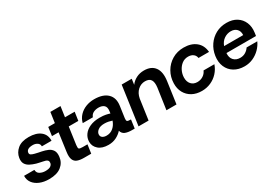

<svg xmlns="http://www.w3.org/2000/svg" viewBox="17 -1375 3014 2133"><g transform="rotate(-30 1523.5 -308.5)"><path d="M232 12Q165 12 113.5 -9.5Q62 -31 33.5 -69.5Q5 -108 7 -160H139Q140 -121 171 -104Q202 -87 240 -87Q285 -87 306 -101Q327 -115 331 -137Q334 -159 324.5 -170Q315 -181 299 -185.5Q283 -190 268 -193Q251 -196 228 -201.5Q205 -207 192 -210Q151 -222 118.5 -239Q86 -256 69.5 -284.5Q53 -313 60 -359Q70 -422 121 -465Q172 -508 265 -508Q361 -508 415 -465Q469 -422 466 -345H342Q343 -375 318 -391.5Q293 -408 262 -408Q220 -408 199.5 -395.5Q179 -383 176 -361Q173 -340 188 -330.5Q203 -321 231 -314Q247 -310 274 -304Q301 -298 314 -296Q353 -288 387 -273.5Q421 -259 440 -229Q459 -199 452 -146Q444 -76 388.5 -32Q333 12 232 12Z M683 0Q633 0 600 -12.5Q567 -25 553.5 -59Q540 -93 549 -155L581 -387H496L511 -496H596L615 -629H745L726 -496H850L834 -387H711L680 -166Q675 -128 684.5 -119.5Q694 -111 732 -111H792L776 0Z M994 12Q912 12 867 -27.5Q822 -67 822 -124Q822 -173 850 -213Q878 -253 930.5 -276.5Q983 -300 1056 -300Q1102 -300 1133.5 -293.5Q1165 -287 1184 -280L1188 -308Q1195 -359 1170 -381Q1145 -403 1100 -403Q1063 -403 1034.5 -388.5Q1006 -374 994 -341H864Q877 -394 912.5 -431.5Q948 -469 998 -488.5Q1048 -508 1105 -508Q1218 -508 1274.5 -453.5Q1331 -399 1317 -302L1296 -154Q1292 -125 1301.5 -117Q1311 -109 1342 -109H1349L1334 0H1299Q1247 0 1213.5 -14Q1180 -28 1169 -67Q1139 -33 1094.5 -10.5Q1050 12 994 12ZM955 -139Q955 -115 974.5 -101.5Q994 -88 1026 -88Q1076 -88 1112 -119Q1148 -150 1165 -200Q1145 -207 1120 -212Q1095 -217 1068 -217Q1014 -217 984.5 -193.5Q955 -170 955 -139Z M1741 0 1780 -270Q1788 -334 1768 -366Q1748 -398 1694 -398Q1642 -398 1601.5 -361.5Q1561 -325 1549 -261L1512 0H1383L1453 -496H1582L1572 -424Q1601 -463 1645 -485.5Q1689 -508 1744 -508Q1838 -508 1881.5 -448Q1925 -388 1909 -276L1870 0Z M2192 12Q2121 12 2068.5 -17Q2016 -46 1987.5 -98Q1959 -150 1961 -218Q1963 -298 2001 -364Q2039 -430 2104.5 -469Q2170 -508 2253 -508Q2349 -508 2408.5 -460Q2468 -412 2475 -325H2340Q2335 -359 2309.5 -377.5Q2284 -396 2246 -396Q2200 -396 2166 -370Q2132 -344 2112 -303Q2092 -262 2091 -217Q2090 -163 2119 -131Q2148 -99 2197 -99Q2238 -99 2271 -120Q2304 -141 2319 -177H2458Q2439 -121 2399.5 -78Q2360 -35 2306.5 -11.5Q2253 12 2192 12Z M2740 12Q2663 12 2608 -21.5Q2553 -55 2527.5 -114.5Q2502 -174 2513 -251Q2524 -326 2564 -384Q2604 -442 2665 -475Q2726 -508 2803 -508Q2878 -508 2930.5 -475Q2983 -442 3007 -385Q3031 -328 3021 -258Q3020 -250 3018.5 -239Q3017 -228 3015 -217H2636Q2631 -159 2661.5 -126.5Q2692 -94 2744 -94Q2783 -94 2813 -112.5Q2843 -131 2861 -159H2998Q2977 -112 2938.5 -73Q2900 -34 2849 -11Q2798 12 2740 12ZM2798 -403Q2751 -403 2711 -376Q2671 -349 2652 -297H2897Q2900 -346 2872.5 -374.5Q2845 -403 2798 -403Z"/></g></svg>

Font: Host Grotesk
Style: Bold Italic
Weight: 700
Italic angle: -8°
Designer: Doğukan Karapınar
Foundry: Element Type
Version: Version 1.003; ttfautohint (v1.8.4.7-5d5b)